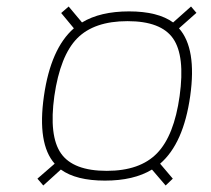

<svg xmlns="http://www.w3.org/2000/svg" viewBox="-20 -545 649 590"><path d="M584 -505H583L530 -458Q585 -396 564.5 -250Q544 -104 472 -42L511 4L489 25L447 -24Q391 10 302.5 10Q214 10 167 -24L113 25L95 4L148 -42Q94 -103 115 -250Q136 -396 207 -458L168 -505L191 -525L232 -476Q288 -510 376.5 -510Q465 -510 512 -476L567 -525ZM147 -250Q130 -127 167.5 -73.5Q205 -20 308 -20Q410 -20 462.5 -74Q515 -128 532 -250Q549 -373 512 -426.5Q475 -480 372 -480Q269 -480 217 -427Q165 -374 147 -250Z"/></svg>

Font: Fivo Sans Thin
Style: Regular
Weight: 250
Foundry: Alexander Slobzheninov
Version: 1.0